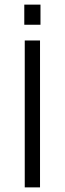

<svg xmlns="http://www.w3.org/2000/svg" viewBox="-20 -810 280 830"><path d="M155 -703H85V-790H155ZM153 0H87V-635H153Z"/></svg>

Font: Gemunu Libre Light
Style: Regular
Weight: 300
Designer: Puspanada Ekanayake, Sola Matas, Pathum Egodawatta, Kosala Senevirathne
Foundry: mooniak
Version: Version 1.100